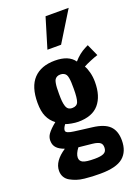

<svg xmlns="http://www.w3.org/2000/svg" viewBox="-189 -947 875 1200"><g transform="rotate(-20 248.5 -347.0)"><path d="M214.8 -667 275.4 -867.7H429.2L305.7 -667ZM236.8 -271.5Q267.6 -271.5 276.9 -295.4Q286.1 -319.3 286.1 -381.8Q286.1 -408.2 285.4 -423.8Q284.7 -439.5 282 -454.6Q279.3 -469.7 273.9 -477.3Q268.6 -484.9 259.5 -489.5Q250.5 -494.1 237.3 -494.1Q223.6 -494.1 214.6 -489.3Q205.6 -484.4 200.4 -476.6Q195.3 -468.8 192.6 -453.4Q189.9 -438 189.2 -422.6Q188.5 -407.2 188.5 -381.8Q188.5 -353 190.2 -334.7Q191.9 -316.4 196.8 -301Q201.7 -285.6 211.4 -278.6Q221.2 -271.5 236.8 -271.5ZM260.7 74.7Q301.3 74.7 320.1 65.4Q338.9 56.2 340.3 34.7Q340.8 30.8 340.8 27.3Q340.8 6.8 328.6 -2.9Q314.5 -14.6 277.3 -18.6L188 -27.8Q162.1 6.3 162.1 32.2Q162.1 54.7 182.6 64.7Q203.1 74.7 260.7 74.7ZM261.2 174.3Q232.4 174.3 209.7 173.3Q187 172.4 157.2 169.2Q127.4 166 106 158.7Q84.5 151.4 64.7 140.4Q44.9 129.4 34.4 111.3Q23.9 93.3 23.9 69.8Q23.9 5.4 105.5 -48.3Q71.8 -60.5 56.2 -76.7Q40.5 -92.8 38.1 -113.8Q37.1 -120.6 37.1 -126.5Q37.1 -150.4 50.8 -169.9Q67.9 -194.3 106.4 -225.1Q75.2 -248.5 59.1 -283.7Q43 -318.8 43 -376Q43 -482.9 92.8 -535.2Q142.6 -587.4 234.4 -587.4Q326.2 -587.4 362.8 -534.7Q398.4 -575.7 440.9 -597.2L461.4 -607.4L496.6 -528.8Q480.5 -524.4 447.5 -510.7Q414.6 -497.1 398.9 -487.8Q409.7 -470.7 417.5 -440.4Q425.3 -410.2 425.3 -376Q425.3 -282.2 380.9 -230Q336.4 -177.7 243.2 -177.7Q223.6 -177.7 198 -182.4Q172.4 -187 160.2 -192.4Q143.6 -170.9 143.6 -156.2Q143.6 -154.8 143.6 -153.3Q145.5 -136.7 196.3 -130.4Q205.6 -128.4 251 -123.3Q296.4 -118.2 312 -115.7Q390.6 -106.4 424.6 -72.8Q458.5 -39.1 458.5 23.9Q458.5 98.1 413.1 136.2Q367.7 174.3 261.2 174.3Z"/></g></svg>

Font: Oswald
Style: DemiBold
Weight: 600
Designer: Vernon Adams
Foundry: Vernon Adams
Version: 3.0; ttfautohint (v0.95) -l 8 -r 50 -G 200 -x 0 -w "G" -W -c